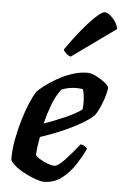

<svg xmlns="http://www.w3.org/2000/svg" viewBox="-55 -814 548 854"><g transform="rotate(5 219.5 -387.5)"><path d="M173 0Q161 0 140 -7Q119 -14 94.5 -26Q70 -38 50 -53Q30 -68 21 -84Q20 -129 29 -176Q38 -223 51 -266.5Q64 -310 78.5 -343.5Q93 -377 104 -394Q113 -405 135.5 -422.5Q158 -440 189 -458Q220 -476 255.5 -488Q291 -500 326 -500Q342 -500 364 -489Q386 -478 403.5 -464Q421 -450 422 -441Q418 -409 403.5 -372Q389 -335 375 -316Q357 -297 318 -274.5Q279 -252 231 -231.5Q183 -211 139 -197Q133 -164 131 -147.5Q129 -131 128 -116Q134 -107 150.5 -97.5Q167 -88 184.5 -81.5Q202 -75 214 -75Q229 -75 259 -106.5Q289 -138 322 -180Q331 -180 340.5 -174Q350 -168 352 -163Q337 -130 312.5 -92Q288 -54 253.5 -27Q219 0 173 0ZM150 -258Q201 -276 245 -295.5Q289 -315 317 -335Q319 -350 319 -365Q319 -381 317 -397Q315 -413 311 -425Q303 -427 295.5 -427.5Q288 -428 281 -428Q247 -428 215 -415Q191 -383 175.5 -341Q160 -299 150 -258ZM244 -565Q233 -568 223 -577Q213 -586 211 -594Q247 -646 281 -687Q315 -728 341 -751.5Q367 -775 378 -775Q388 -775 402 -764Q416 -753 426.5 -737Q437 -721 439 -705Z"/></g></svg>

Font: Texturina
Style: Bold Italic
Weight: 700
Italic angle: -11°
Designer: Guillermo Torres Carreño
Foundry: Omnibus-Type
Version: Version 1.002; ttfautohint (v1.8.3)